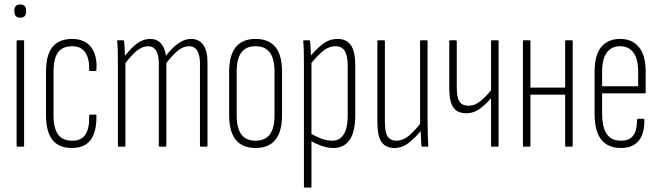

<svg xmlns="http://www.w3.org/2000/svg" viewBox="-20 -663 2980 868"><path d="M59 0Q55 0 55 -5V-476Q55 -481 59 -481H84Q89 -481 89 -476V-5Q89 0 84 0ZM72 -583Q59 -583 52 -590Q45 -597 45 -610V-617Q45 -629 52 -636Q59 -643 72 -643Q85 -643 91.5 -636Q98 -629 98 -617V-610Q98 -597 91.5 -590Q85 -583 72 -583Z M307 6Q248 7 218 -29.5Q188 -66 188 -143V-339Q188 -415 217.5 -451Q247 -487 307 -487Q344 -487 369.5 -470.5Q395 -454 407 -422.5Q419 -391 416 -349Q416 -342 411 -342H387Q385 -342 384 -343.5Q383 -345 383 -347Q385 -396 366 -425Q347 -454 307 -454Q263 -454 242.5 -426.5Q222 -399 222 -338V-144Q222 -83 242.5 -55Q263 -27 307 -27Q348 -27 366.5 -55Q385 -83 383 -139Q383 -145 387 -145H411Q416 -145 416 -140Q417 -69 391 -32Q365 5 307 6Z M517 0Q513 0 513 -5V-367Q513 -399 512.5 -426.5Q512 -454 510 -475Q509 -481 514 -481H537Q540 -481 541 -476Q543 -459 543.5 -442Q544 -425 545 -411Q576 -450 602.5 -468.5Q629 -487 659 -487Q689 -487 707 -467.5Q725 -448 730 -411Q761 -450 788 -468.5Q815 -487 844 -487Q880 -487 899 -460Q918 -433 918 -382V-5Q918 0 913 0H888Q884 0 884 -5V-377Q884 -413 872 -433.5Q860 -454 834 -454Q811 -454 787.5 -436.5Q764 -419 732 -378V-5Q732 0 728 0H703Q698 0 698 -5V-377Q698 -413 686 -433.5Q674 -454 649 -454Q626 -454 602.5 -436.5Q579 -419 547 -378V-5Q547 0 542 0Z M1135 6Q1076 6 1046 -31Q1016 -68 1016 -141V-339Q1016 -413 1046 -450Q1076 -487 1135 -487Q1195 -487 1225 -450.5Q1255 -414 1255 -339V-141Q1255 -68 1225 -31Q1195 6 1135 6ZM1135 -27Q1179 -27 1200 -55.5Q1221 -84 1221 -142V-338Q1221 -397 1200 -425.5Q1179 -454 1135 -454Q1092 -454 1071 -425.5Q1050 -397 1050 -338V-142Q1050 -84 1071 -55.5Q1092 -27 1135 -27Z M1487 6Q1460 6 1432.5 -4Q1405 -14 1381 -28L1380 -62Q1404 -48 1430 -37.5Q1456 -27 1482 -27Q1516 -27 1534 -55.5Q1552 -84 1552 -141V-362Q1552 -410 1539 -432Q1526 -454 1497 -454Q1464 -454 1434.5 -427.5Q1405 -401 1377 -365L1376 -400Q1405 -437 1436.5 -462Q1468 -487 1507 -487Q1546 -487 1566 -459Q1586 -431 1586 -366V-141Q1586 -67 1560.5 -30.5Q1535 6 1487 6ZM1358 185Q1354 185 1354 180V-370Q1354 -400 1353.5 -426.5Q1353 -453 1351 -475Q1350 -481 1355 -481H1376Q1381 -481 1382 -476Q1384 -457 1385 -435.5Q1386 -414 1386 -400L1388 -389V180Q1388 185 1383 185Z M1764 6Q1724 6 1705 -20.5Q1686 -47 1686 -112V-476Q1686 -481 1690 -481H1715Q1720 -481 1720 -476V-114Q1720 -63 1733 -45Q1746 -27 1772 -27Q1803 -27 1831.5 -52Q1860 -77 1887 -113L1889 -79Q1860 -43 1829.5 -18.5Q1799 6 1764 6ZM1890 0Q1886 0 1885 -5Q1884 -28 1882.5 -54.5Q1881 -81 1881 -95L1879 -99V-476Q1879 -481 1884 -481H1909Q1913 -481 1913 -476V-114Q1913 -82 1914 -55Q1915 -28 1916 -6Q1917 0 1912 0Z M2205 0Q2200 0 2200 -5V-219Q2175 -190 2148 -170.5Q2121 -151 2088 -151Q2048 -151 2029.5 -177.5Q2011 -204 2011 -264V-476Q2011 -481 2015 -481H2040Q2045 -481 2045 -476V-268Q2045 -222 2057.5 -203.5Q2070 -185 2098 -185Q2126 -185 2151 -205Q2176 -225 2200 -255V-476Q2200 -481 2205 -481H2230Q2234 -481 2234 -476V-5Q2234 0 2230 0Z M2540 0Q2535 0 2535 -5V-476Q2535 -481 2540 -481H2564Q2569 -481 2569 -476V-5Q2569 0 2564 0ZM2348 0Q2344 0 2344 -5V-476Q2344 -481 2348 -481H2373Q2378 -481 2378 -476V-5Q2378 0 2373 0ZM2373 -235V-267H2542V-235Z M2787 6Q2728 6 2698 -32Q2668 -70 2668 -150V-338Q2668 -415 2698.5 -451Q2729 -487 2783 -487Q2838 -487 2868.5 -450Q2899 -413 2899 -339V-246Q2899 -241 2894 -241H2702V-151Q2702 -89 2722.5 -58Q2743 -27 2787 -27Q2826 -27 2843 -50.5Q2860 -74 2860 -120Q2860 -126 2864 -126H2889Q2893 -126 2893 -121Q2894 -58 2867 -26Q2840 6 2787 6ZM2702 -273H2865V-338Q2865 -396 2844 -425Q2823 -454 2783 -454Q2744 -454 2723 -425Q2702 -396 2702 -338Z"/></svg>

Font: Sofia Sans Extra Condensed ExtraLight
Style: Regular
Weight: 250
Designer: Botio Nikoltchev, Ani Petrova
Foundry: lettersoup
Version: Version 4.101